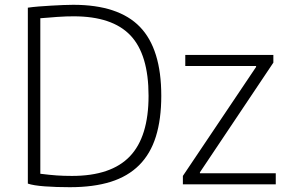

<svg xmlns="http://www.w3.org/2000/svg" viewBox="-20 -769 1206 800"><path d="M742 -36 1047 -490V-494H752V-540H1119V-508L813 -51V-47H1129V-1H742ZM271 11Q214 11 166.5 7.5Q119 4 96 -4V-737Q116 -740 141.5 -742Q167 -744 193 -745.5Q219 -747 243 -748Q267 -749 285 -749Q474 -749 563 -657Q652 -565 652 -370Q652 -272 629.5 -200Q607 -128 560 -81Q513 -34 441.5 -11.5Q370 11 271 11ZM280 -36Q443 -36 521 -117.5Q599 -199 599 -370Q599 -542 523.5 -621.5Q448 -701 287 -701Q273 -701 255 -700.5Q237 -700 218 -698.5Q199 -697 181 -695.5Q163 -694 148 -693V-45Q188 -40 216.5 -38Q245 -36 280 -36Z"/></svg>

Font: Encode Sans Normal
Style: ExtraLight
Weight: 200
Designer: Pablo Impallari, Andres Torresi
Foundry: Pablo Impallari, Andres Torresi
Version: Version 1.000; ttfautohint (v1.00) -l 8 -r 50 -G 200 -x 14 -